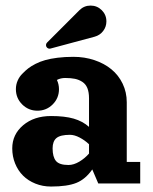

<svg xmlns="http://www.w3.org/2000/svg" viewBox="-20 -665 553 696"><path d="M150.6 -510.7 267.8 -627.9Q284.7 -644.8 308.3 -644.8Q332 -644.8 348.9 -628.1Q365.7 -611.3 365.7 -587.4Q365.7 -567.9 353.9 -552.5Q342 -537.1 323.2 -532L163.1 -489Q161.1 -488.5 159.7 -488.5Q154.3 -488.5 150.5 -492.3Q146.7 -496.1 146.7 -501.5Q146.7 -506.8 150.6 -510.7ZM439.5 -294.2V-78.1H488.3V0H336.2L314.5 -50.8Q289.6 -15.1 256.7 -2Q223.9 11.2 165 11.2Q134.5 11.2 108.3 0.6Q82 -10 63.6 -28.3Q45.2 -46.6 34.8 -72.3Q24.4 -97.9 24.4 -127.2Q24.4 -177.7 64 -211.1Q103.5 -244.4 165 -244.4Q214.6 -244.4 247.1 -235Q279.5 -225.6 302.7 -205.1V-308.6Q302.7 -330.6 296.8 -345.3Q290.8 -360.1 278.8 -368Q266.8 -376 252 -379.2Q237.1 -382.3 216.3 -382.3Q199.7 -382.3 186.3 -375.2Q193.8 -359.4 193.8 -341.8Q193.8 -309.3 171 -286.5Q148.2 -263.7 115.7 -263.7Q83.3 -263.7 60.4 -286.5Q37.6 -309.3 37.6 -341.8Q37.6 -358.4 44.1 -373Q50.5 -387.7 62 -398.7Q71.8 -408.9 82.3 -417.1Q92.8 -425.3 108.8 -433.5Q124.8 -441.7 143.6 -447Q162.4 -452.4 188.6 -455.7Q214.8 -459 246.1 -459Q286.6 -459 322.3 -447Q357.9 -435.1 383.8 -413.8Q409.7 -392.6 424.6 -361.6Q439.5 -330.6 439.5 -294.2ZM302.7 -108.4V-142.1Q287.6 -156.5 268.7 -166.4Q249.8 -176.3 233.6 -176.3Q199 -176.3 184.8 -164.7Q170.7 -153.1 170.7 -127.2Q170.7 -96.2 182.9 -81.5Q195.1 -66.9 228.3 -66.9Q247.1 -66.9 267.5 -79Q287.8 -91.1 302.7 -108.4Z"/></svg>

Font: Orelega One
Style: Regular
Weight: 400
Version: Version 1.1 ; ttfautohint (v1.8.3)